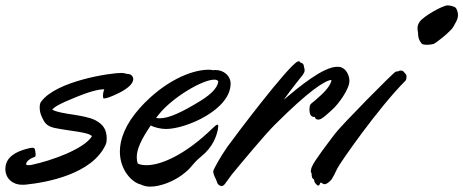

<svg xmlns="http://www.w3.org/2000/svg" viewBox="-130 -678 1728 716"><path d="M0 -93C2 -94 3 -98 3 -102C3 -109 1 -117 0 -122C-2 -125 -4 -127 -9 -127C-15 -127 -22 -125 -34 -122C-65 -113 -110 -95 -110 -48C-110 -11 -81 11 -48 11C-43 11 -36 11 -30 10C38 3 216 -27 265 -141C267 -146 268 -154 268 -162C268 -175 265 -190 259 -200C253 -211 242 -221 225 -230C179 -252 97 -251 65 -269C73 -280 95 -292 142 -311C206 -338 238 -345 259 -345C256 -338 254 -329 254 -321C254 -318 254 -315 255 -313C255 -311 256 -311 259 -311C266 -311 283 -316 317 -333C352 -351 367 -369 367 -383C367 -392 359 -402 348 -402C341 -402 335 -406 323 -406C279 -406 83 -376 25 -301C20 -295 18 -289 18 -277C18 -263 21 -253 27 -240C35 -223 42 -208 73 -201C130 -189 200 -186 213 -170C183 -122 63 -79 -13 -63C-13 -63 -17 -62 -22 -62C-26 -62 -31 -62 -33 -65C-31 -83 -5 -91 0 -93Z M682 -193 684 -207C684 -211 683 -213 681 -213C677 -213 671 -208 662 -199C560 -100 470 -62 417 -62C403 -62 392 -64 384 -68C381 -75 380 -83 380 -92C380 -123 398 -160 432 -210C445 -203 470 -197 489 -197C564 -197 730 -269 730 -366C730 -396 704 -417 673 -417C670 -417 669 -417 667 -416C661 -417 655 -418 648 -418C583 -418 482 -375 393 -277C337 -215 317 -158 317 -113C317 -43 363 3 395 10C405 15 417 18 430 18C469 18 517 -2 548 -25C589 -55 580 -61 622 -96C665 -131 677 -171 682 -193ZM613 -299C547 -259 500 -237 467 -237C462 -237 457 -237 452 -238C455 -242 458 -246 462 -251C514 -316 626 -381 669 -381C676 -381 681 -379 684 -375C683 -358 668 -332 613 -299Z M1003 -433C1002 -440 997 -443 990 -445C986 -447 988 -450 985 -450L979 -448C942 -429 750 -175 719 -132C688 -88 671 -53 667 -45C666 -42 665 -40 665 -38C666 -31 668 -23 674 -12C680 0 679 5 684 10C689 14 693 16 696 16C701 16 704 13 708 9L735 -28C773 -74 858 -176 893 -211C1022 -340 1082 -378 1106 -380C1105 -365 1089 -342 1060 -317C1044 -303 1043 -301 1031 -292C1026 -288 1024 -283 1024 -267C1025 -254 1027 -247 1034 -244C1036 -242 1038 -242 1040 -242C1042 -242 1045 -243 1045 -240C1045 -240 1045 -232 1058 -232C1070 -232 1091 -253 1111 -271C1131 -289 1173 -345 1173 -376C1173 -391 1166 -411 1153 -421L1143 -427C1138 -428 1134 -429 1128 -429C1075 -429 985 -354 928 -306C959 -349 992 -390 1000 -400C1004 -406 1006 -411 1006 -416C1006 -423 1003 -428 1003 -433Z M1383 -402C1377 -406 1381 -406 1375 -411C1372 -414 1368 -415 1365 -415C1363 -415 1361 -414 1359 -414C1355 -411 1350 -412 1346 -411C1334 -405 1143 -211 1119 -179C1095 -147 1041 -77 1033 -56C1030 -48 1029 -43 1029 -40C1029 -34 1032 -33 1032 -31C1032 -20 1034 -11 1040 -10C1042 -10 1039 3 1054 13C1055 14 1056 14 1057 14C1063 14 1063 3 1066 3C1070 3 1074 9 1080 9C1086 9 1093 5 1103 -5C1109 -10 1124 -41 1128 -50C1137 -69 1280 -275 1382 -377C1385 -380 1386 -386 1386 -391C1386 -396 1385 -401 1383 -402ZM1560 -577C1564 -586 1578 -604 1578 -621C1578 -633 1574 -641 1571 -647C1567 -654 1548 -658 1539 -658C1519 -657 1449 -617 1435 -597C1428 -587 1427 -579 1427 -572C1427 -564 1429 -558 1429 -556C1429 -534 1435 -525 1442 -516C1445 -512 1453 -511 1463 -511C1473 -511 1484 -513 1489 -515C1501 -522 1530 -546 1532 -548C1542 -558 1555 -568 1560 -577Z"/></svg>

Font: Oregano
Style: Italic
Weight: 400
Italic angle: -12°
Designer: Astigmatic (AOETI)
Foundry: Astigmatic (AOETI)
Version: Version 1.000